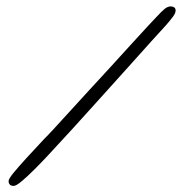

<svg xmlns="http://www.w3.org/2000/svg" viewBox="-20 -622 592 615"><path d="M23.5 -26.5Q16 -26.5 11.8 -30.5Q7.5 -34.5 7.5 -42Q7.5 -49 23.2 -68.2Q39 -87.5 65.2 -116.2Q91.5 -145 122.5 -178Q131 -186 152.2 -209Q173.5 -232 203.2 -264.8Q233 -297.5 267.2 -334.8Q301.5 -372 335.5 -409Q369.5 -446 399.2 -479Q429 -512 450.5 -535Q472 -558 480 -566.5Q498.5 -586.5 508 -594Q517.5 -601.5 527 -601.5Q533 -601.5 537.8 -598.5Q542.5 -595.5 542.5 -588Q542.5 -580 534 -568.5Q525.5 -557 511.5 -541Q496.5 -525 465.2 -490.2Q434 -455.5 392.5 -409.2Q351 -363 305 -312Q259 -261 214.8 -212.2Q170.5 -163.5 133.5 -124Q113.5 -102.5 91 -80Q68.5 -57.5 50.2 -42Q32 -26.5 23.5 -26.5Z"/></svg>

Font: Gluten ExtraLight
Style: Regular
Weight: 250
Designer: Tyler Finck
Foundry: Etcetera Type Company
Version: Version 1.300